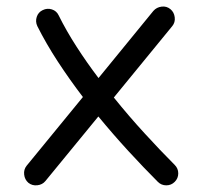

<svg xmlns="http://www.w3.org/2000/svg" viewBox="-20 -531 615 588"><path d="M66.9 28.8Q55.7 19 54 3.7Q52.2 -11.7 61.5 -23.4L233.9 -233.9Q192.9 -287.6 157 -342.5Q121.1 -397.5 94.2 -451.2Q87.9 -464.8 92.5 -479.2Q97.2 -493.7 110.8 -500Q124.5 -506.8 138.9 -502.2Q153.3 -497.6 159.7 -483.9Q182.6 -437.5 213.9 -388.9Q245.1 -340.3 281.7 -292L449.7 -497.6Q459.5 -508.8 474.9 -510.7Q490.2 -512.7 502 -502.9Q513.2 -493.7 515.1 -478Q517.1 -462.4 507.3 -450.7L328.6 -232.4Q374.5 -175.3 422.9 -122.6Q471.2 -69.8 515.1 -25.9Q525.9 -15.1 525.9 0Q525.9 15.1 515.1 25.9Q504.4 36.6 489.3 36.6Q474.1 36.6 463.4 25.9Q420.4 -17.1 373.5 -68.1Q326.7 -119.1 281.2 -174.3L119.1 23.4Q109.9 34.7 94.2 36.4Q78.6 38.1 66.9 28.8Z"/></svg>

Font: Mikhak-DS1-FD Regular
Style: Regular
Weight: 400
Designer: Amin Abedi
Version: Version 3.2